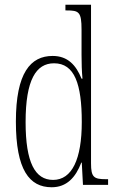

<svg xmlns="http://www.w3.org/2000/svg" viewBox="-20 -780 490 810"><path d="M198 10C261 10 299 -31 323 -94H325L330 0H436V-24H427C376 -24 364 -32 364 -91V-760H256V-736H261C313 -736 324 -730 324 -655V-548C324 -513 325 -479 328 -448H324C301 -505 266 -544 202 -544C109 -544 47 -473 47 -267C47 -63 104 10 198 10ZM204 -21C128 -21 88 -94 88 -265C88 -443 132 -513 208 -513C295 -513 325 -425 325 -265C325 -109 284 -21 204 -21Z"/></svg>

Font: Noto Serif Devanagari ExtraCondensed ExtraLight
Style: Regular
Weight: 200
Width: 2
Designer: Universal Thirst, Indian Type Foundry and the Monotype Design Team
Foundry: Monotype Imaging Inc.
Version: Version 2.004